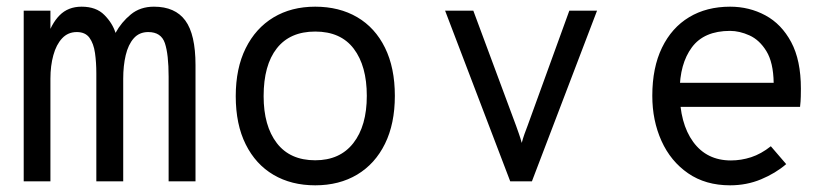

<svg xmlns="http://www.w3.org/2000/svg" viewBox="-20 -543 2504 575"><path d="M51 0V-511H131V-416.5L119 -424.5Q133 -471.5 158.5 -497.2Q184 -523 224.5 -523Q268 -523 292.5 -498.2Q317 -473.5 326 -444.5Q343.5 -476.5 371.8 -499.8Q400 -523 441 -523Q504.5 -523 535 -481.5Q565.5 -440 565.5 -348V0H485V-313Q485 -380.5 473.8 -413.8Q462.5 -447 424 -447Q397 -447 380.5 -428.2Q364 -409.5 356.5 -377.8Q349 -346 349 -307.5V0H268.5V-323.5Q268.5 -356 264.5 -384.2Q260.5 -412.5 248 -429.8Q235.5 -447 210 -447Q183.5 -447 166 -428.2Q148.5 -409.5 139.8 -377.8Q131 -346 131 -307.5V0Z M924 12Q852.5 12 799 -19.5Q745.5 -51 715.8 -110.8Q686 -170.5 686 -255Q686 -338.5 715.8 -398.5Q745.5 -458.5 799 -490.8Q852.5 -523 924 -523Q996 -523 1049.8 -491.5Q1103.5 -460 1133 -400Q1162.5 -340 1162.5 -256Q1162.5 -172.5 1133 -112.5Q1103.5 -52.5 1049.8 -20.2Q996 12 924 12ZM924 -63Q998 -63 1038.2 -114.5Q1078.5 -166 1078.5 -256Q1078.5 -345.5 1039.5 -397Q1000.5 -448.5 924 -448.5Q848.5 -448.5 809 -398.2Q769.5 -348 769.5 -255Q769.5 -166 809 -114.5Q848.5 -63 924 -63Z M1508 0 1313 -511H1397.5L1525.5 -166.5Q1529.5 -155 1534 -142.5Q1538.5 -130 1542.5 -115Q1546.5 -130 1551 -142.5Q1555.5 -155 1560 -166.5L1685 -511H1768L1573 0Z M2166.5 12Q2093 12 2040.8 -24Q1988.5 -60 1961 -121Q1933.5 -182 1933.5 -256Q1933.5 -340.5 1962.5 -400.2Q1991.5 -460 2043.8 -491.5Q2096 -523 2166.5 -523Q2224 -523 2272.2 -497Q2320.5 -471 2349.5 -416.8Q2378.5 -362.5 2378.5 -277.5Q2378.5 -268 2378.2 -254.2Q2378 -240.5 2376 -223H1997.5V-295H2297Q2296 -356 2275.2 -389.8Q2254.5 -423.5 2224.5 -437Q2194.5 -450.5 2166.5 -450.5Q2088.5 -450.5 2052 -401.2Q2015.5 -352 2015.5 -269.5Q2015.5 -173.5 2056 -118Q2096.5 -62.5 2169 -62.5Q2199.5 -62.5 2229.5 -72.2Q2259.5 -82 2288.5 -105L2334.5 -51.5Q2302.5 -24 2259.2 -6Q2216 12 2166.5 12Z"/></svg>

Font: Overpass Mono Light
Style: Regular
Weight: 400
Monospace: yes
Version: Version 4.000